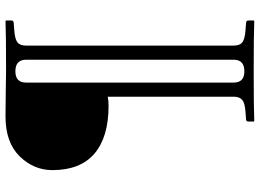

<svg xmlns="http://www.w3.org/2000/svg" viewBox="-140 -546 921 680"><g transform="rotate(-90 320.0 -206.5)"><path d="M367 -574V161Q367 199 407 199Q448 199 448 161V-574Q448 -612 407 -612Q367 -612 367 -574ZM408 -645Q538 -645 585 -647L587 -645V-626Q587 -619 579 -618L553 -616Q522 -614 510 -605Q498 -596 498 -574V161Q498 183 510 192Q522 201 553 203L579 205Q587 206 587 213V232L585 234Q537 232 408 232Q280 232 231 234L229 232V213Q229 206 236 205L263 203Q294 201 305.5 191.5Q317 182 317 161V-285Q304 -282 285 -282Q174 -282 115.5 -332Q57 -382 57 -481Q57 -547 106 -597Q155 -647 247 -647Q290 -647 345 -646Q400 -645 408 -645Z"/></g></svg>

Font: Libertinus Mono
Style: Regular
Weight: 400
Designer: Philipp H. Poll
Foundry: Khaled Hosny
Version: Version 6.7